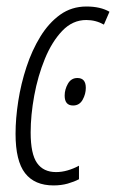

<svg xmlns="http://www.w3.org/2000/svg" viewBox="-20 -560 356 590"><path d="M144.5 9.8Q86.4 9.8 57.1 -27.8Q27.8 -65.4 27.8 -148.9Q27.8 -195.8 36.1 -249.3Q44.4 -302.7 61.3 -354Q78.1 -405.3 104 -447.5Q129.9 -489.7 165 -514.9Q200.2 -540 245.6 -540Q288.6 -540 316.4 -523.9L299.3 -484.4Q274.4 -498.5 245.1 -498.5Q203.1 -498.5 171.4 -465.3Q139.6 -432.1 117.9 -379.2Q96.2 -326.2 85.2 -266.1Q74.2 -206.1 74.2 -152.8Q74.2 -86.9 93.8 -59.1Q113.3 -31.2 152.3 -31.2Q169.9 -31.2 187.7 -36.4Q205.6 -41.5 222.7 -50.8V-9.3Q208 -1.5 188 4.2Q168 9.8 144.5 9.8ZM204.6 -235.8Q178.7 -235.8 178.7 -266.1Q178.7 -285.2 188.7 -302.7Q198.7 -320.3 217.8 -320.3Q243.7 -320.3 243.7 -290Q243.7 -271 233.9 -253.4Q224.1 -235.8 204.6 -235.8Z"/></svg>

Font: Open Sans Condensed Light
Style: Italic
Weight: 300
Width: 3
Italic angle: -12°
Designer: Monotype Design Team
Foundry: Monotype Imaging Inc.
Version: Version 3.000; ttfautohint (v1.8.4)